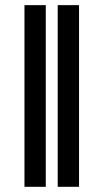

<svg xmlns="http://www.w3.org/2000/svg" viewBox="-20 -719 400 739"><path d="M156.2 0H74.2V-699.2H156.2ZM284.2 0H202.1V-699.2H284.2Z"/></svg>

Font: Pretendard JP SemiBold
Style: Regular
Weight: 600
Designer: Base glyphs from Inter by Rasmus Andersson; Hangeul glyphs from Noto Sans CJK(Source Han Sans) by Jang Soo-young and Kan
Foundry: Kil Hyung-jin
Version: Version 1.309